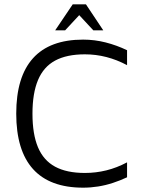

<svg xmlns="http://www.w3.org/2000/svg" viewBox="-20 -859 662 887"><path d="M364 8Q210 8 132.5 -78Q55 -164 55 -334Q55 -504 132.5 -590Q210 -676 364 -676Q417 -676 468 -663Q519 -650 567 -627V-558Q520 -583 471.5 -595.5Q423 -608 372 -608Q288 -608 234.5 -579Q181 -550 155.5 -489Q130 -428 130 -334Q130 -239 155.5 -178.5Q181 -118 234.5 -89Q288 -60 372 -60Q423 -60 471.5 -72Q520 -84 567 -109V-40Q535 -25 501.5 -14Q468 -3 433.5 2.5Q399 8 364 8ZM235 -719 316 -839H377L457 -719H411L346 -789L281 -719Z"/></svg>

Font: Maven Pro VF Beta
Style: Regular
Weight: 400
Designer: Joe Prince
Foundry: Joe Prince
Version: Version 2.002